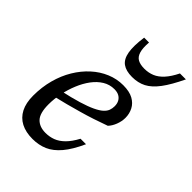

<svg xmlns="http://www.w3.org/2000/svg" viewBox="-205 -785 891 891"><g transform="rotate(45 240.5 -339.5)"><path d="M278.5 -422.5Q248 -422.5 222.2 -406.8Q196.5 -391 176.2 -363.8Q156 -336.5 141.8 -302Q127.5 -267.5 119.8 -229.8Q112 -192 112 -156Q112 -98.5 134 -75.5Q156 -52.5 195.5 -52.5Q221.5 -52.5 244.8 -61.2Q268 -70 289.2 -91Q310.5 -112 330 -148.5H366Q338.5 -88 309.2 -53.5Q280 -19 246.8 -4.5Q213.5 10 173 10Q128.5 10 97.2 -6.2Q66 -22.5 49.5 -54.5Q33 -86.5 33 -134.5Q33 -190.5 46.5 -240.5Q60 -290.5 84.5 -331.2Q109 -372 142 -402Q175 -432 213.8 -448.2Q252.5 -464.5 294.5 -464.5Q335.5 -464.5 360.5 -450.8Q385.5 -437 397.2 -414.2Q409 -391.5 409 -364.5Q409 -341.5 400 -318.2Q391 -295 377 -280.5Q343 -268 308.8 -256.8Q274.5 -245.5 240 -235.8Q205.5 -226 171.5 -217Q137.5 -208 105 -200.5L107 -241Q167 -254 208 -266.5Q249 -279 274.2 -291Q299.5 -303 312.8 -315Q326 -327 330.8 -340Q335.5 -353 335.5 -367Q335.5 -384 329 -396.2Q322.5 -408.5 310 -415.5Q297.5 -422.5 278.5 -422.5ZM309.5 -587.5Q336.5 -587.5 359.5 -597Q382.5 -606.5 403 -629Q423.5 -651.5 442 -689H481Q450.5 -625 422.8 -588Q395 -551 365 -535.5Q335 -520 296 -520Q256.5 -520 234 -536.2Q211.5 -552.5 205 -589.5Q198.5 -626.5 207 -689H239Q236 -650 242.8 -627.8Q249.5 -605.5 266 -596.5Q282.5 -587.5 309.5 -587.5Z"/></g></svg>

Font: Newsreader 14pt
Style: Italic
Weight: 400
Italic angle: -17°
Designer: Hugues Gentile
Foundry: Production Type
Version: Version 1.003